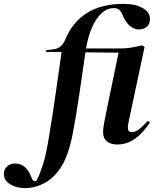

<svg xmlns="http://www.w3.org/2000/svg" viewBox="-175 -731 794 991"><path d="M-45 240Q-71 240 -96.5 232Q-122 224 -138.5 207.5Q-155 191 -155 167Q-155 144 -139 128.5Q-123 113 -98 113Q-47 113 -21 166L-8 195Q-3 203 4 204Q11 205 16 197Q21 187 26 175.5Q31 164 37 145Q51 111 61.5 62.5Q72 14 81 -45Q97 -139 112 -246Q127 -353 143 -463H62L64 -472L98 -476Q123 -479 137.5 -491.5Q152 -504 162 -527Q198 -616 273 -663.5Q348 -711 463 -711Q524 -711 561.5 -689.5Q599 -668 599 -633Q599 -606 582.5 -592.5Q566 -579 542 -579Q496 -579 464 -639L458 -655Q449 -673 439.5 -681Q430 -689 413 -689Q377 -689 348 -661.5Q319 -634 299 -587Q279 -540 269 -481H447Q488 -481 531 -491L560 -497L571 -488L492 -117Q489 -103 487 -92Q485 -81 485 -71Q485 -49 506 -49Q524 -49 542.5 -63.5Q561 -78 588 -107L599 -99Q581 -71 556 -44.5Q531 -18 499.5 -1.5Q468 15 429 15Q398 15 377.5 -1Q357 -17 357 -48Q357 -66 361.5 -91Q366 -116 371 -141L437 -459L266 -461Q251 -358 235 -248.5Q219 -139 201 -44Q187 30 164.5 84.5Q142 139 104 177Q73 208 33 224Q-7 240 -45 240Z"/></svg>

Font: DeepMind Serif Display
Style: Italic
Weight: 400
Italic angle: -12°
Designer: Frank Grießhammer / Modifications: Colophon Foundry
Foundry: Colophon Foundry
Version: Version 5.003; ttfautohint (v1.8.2)